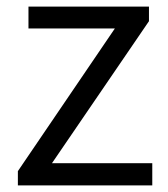

<svg xmlns="http://www.w3.org/2000/svg" viewBox="-20 -560 508 580"><path d="M34 0H440V-67H137L430 -496V-540H66V-474H327L34 -43Z"/></svg>

Font: Noto Sans CJK HK DemiLight
Style: Regular
Weight: 350
Designer: Ryoko NISHIZUKA 西塚涼子 (kana, bopomofo & ideographs); Paul D. Hunt (Latin, Greek & Cyrillic); Sandoll Communications 산돌커뮤니
Foundry: Adobe
Version: Version 2.004;hotconv 1.0.118;makeotfexe 2.5.65603